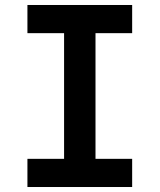

<svg xmlns="http://www.w3.org/2000/svg" viewBox="-20 -750 640 770"><path d="M510 0V-113H363V-617H510V-730H90V-617H237V-113H90V0Z"/></svg>

Font: Tekne LDO
Style: Bold
Weight: 700
Monospace: yes
Designer: Alessio Laiso, Mario Rullo, Paolo Rosset
Foundry: Alessio Laiso
Version: Version 1.000;hotconv 1.0.109;makeotfexe 2.5.65596